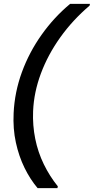

<svg xmlns="http://www.w3.org/2000/svg" viewBox="-20 -826 482 986"><path d="M173 140Q135 95 106 36Q77 -23 61.5 -94Q46 -165 50 -245Q55 -353 92.5 -455.5Q130 -558 194 -648Q258 -738 340 -806H442L440 -797Q353 -723 289.5 -634Q226 -545 190 -448.5Q154 -352 150 -255Q147 -182 161 -113Q175 -44 205 17.5Q235 79 277 131L275 140Z"/></svg>

Font: DM Sans 28pt Medium
Style: Italic
Weight: 500
Italic angle: -10°
Version: Version 4.004;gftools[0.9.30]